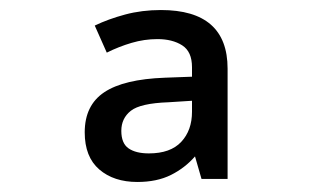

<svg xmlns="http://www.w3.org/2000/svg" viewBox="-20 -742 640 383"><path d="M254 -379Q207 -379 178 -404Q149 -429 149 -478Q149 -532 188 -558Q227 -584 309 -587L363 -589V-608Q363 -639 343.5 -651.5Q324 -664 294 -664Q268 -664 242.5 -656.5Q217 -649 193 -637L169 -691Q196 -704 229.5 -713Q263 -722 301 -722Q434 -722 434 -605V-385H382L369 -430Q349 -407 321 -393Q293 -379 254 -379ZM277 -436Q320 -436 341.5 -459Q363 -482 363 -519V-541L316 -538Q260 -536 241 -521Q222 -506 222 -481Q222 -456 236.5 -446Q251 -436 277 -436Z"/></svg>

Font: Noto Sans Mono Medium
Style: Regular
Weight: 500
Designer: Monotype Design Team
Foundry: Monotype Imaging Inc.
Version: Version 2.014